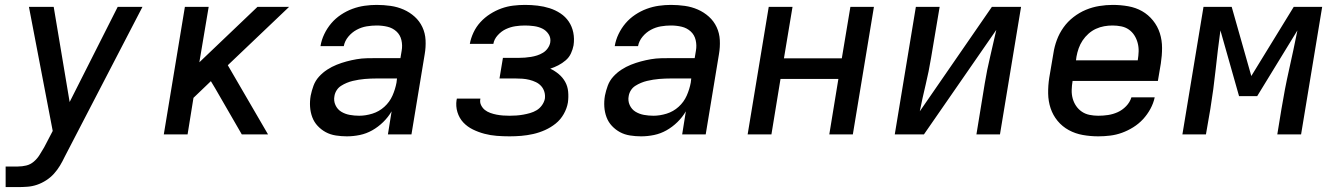

<svg xmlns="http://www.w3.org/2000/svg" viewBox="-20 -548 5440 783"><path d="M3 215V131H53Q70 131 87 127Q104 123 118 111Q132 99 141.5 83.5Q151 68 160 53L195 -14L98 -520H199L264 -132L460 -520H561L244 91Q235 110 224.5 127.5Q214 145 200 160.5Q186 176 168 187.5Q150 199 131 205.5Q112 212 92 213.5Q72 215 53 215Z M648 0 734 -520H831L793 -294L1030 -520H1159L909 -282L1073 0H966L858 -187L840 -217L769 -149L745 0Z M1395 8Q1395 8 1395 8Q1395 8 1395 8H1394Q1372 8 1349.5 4.5Q1327 1 1308.5 -9Q1290 -19 1275.5 -34.5Q1261 -50 1253.5 -70Q1246 -90 1244.5 -112.5Q1243 -135 1247 -158Q1251 -178 1258.5 -198.5Q1266 -219 1281 -235.5Q1296 -252 1314.5 -264Q1333 -276 1353 -284Q1373 -292 1393.5 -297.5Q1414 -303 1434.5 -306.5Q1455 -310 1475.5 -310.5Q1496 -311 1517 -311H1613L1618 -341Q1622 -363 1617 -384.5Q1612 -406 1596.5 -420Q1581 -434 1560 -439Q1539 -444 1516 -444Q1496 -444 1475 -440.5Q1454 -437 1434.5 -426.5Q1415 -416 1400.5 -398.5Q1386 -381 1382 -360H1287Q1291 -385 1302.5 -409Q1314 -433 1331 -453Q1348 -473 1370.5 -488Q1393 -503 1417.5 -512Q1442 -521 1467 -524.5Q1492 -528 1516 -528Q1545 -528 1573 -524Q1601 -520 1626 -509Q1651 -498 1671 -480Q1691 -462 1702.5 -437.5Q1714 -413 1715.5 -384.5Q1717 -356 1712 -327L1658 0H1562L1577 -94Q1563 -70 1542.5 -50Q1522 -30 1498 -16.5Q1474 -3 1447.5 2.5Q1421 8 1395 8ZM1445 -76Q1471 -76 1498.5 -84.5Q1526 -93 1547.5 -112.5Q1569 -132 1580.5 -158Q1592 -184 1597 -211L1599 -228H1517Q1505 -228 1492.5 -227.5Q1480 -227 1468 -226Q1456 -225 1443.5 -223Q1431 -221 1418.5 -218Q1406 -215 1394 -210Q1382 -205 1371 -198Q1360 -191 1353 -180Q1346 -169 1344 -157Q1340 -137 1348 -119.5Q1356 -102 1371.5 -92.5Q1387 -83 1406 -79.5Q1425 -76 1445 -76Z M2058 8Q2032 8 2006 6Q1980 4 1955.5 -2.5Q1931 -9 1908.5 -20Q1886 -31 1869.5 -48.5Q1853 -66 1845.5 -90.5Q1838 -115 1842 -141Q1843 -142 1843 -143.5Q1843 -145 1843 -146H1939Q1939 -146 1939 -145.5Q1939 -145 1939 -145Q1936 -131 1942 -119Q1948 -107 1957.5 -99.5Q1967 -92 1979.5 -87.5Q1992 -83 2005 -80.5Q2018 -78 2031 -77Q2044 -76 2058 -76Q2072 -76 2086 -77Q2100 -78 2114 -80.5Q2128 -83 2142 -87Q2156 -91 2168.5 -98.5Q2181 -106 2190 -118.5Q2199 -131 2202 -145Q2204 -160 2200 -173.5Q2196 -187 2187 -197Q2178 -207 2165.5 -213Q2153 -219 2139 -222.5Q2125 -226 2110.5 -227Q2096 -228 2082 -228H2017L2031 -312H2095Q2108 -312 2120.5 -313Q2133 -314 2145.5 -316Q2158 -318 2170.5 -322Q2183 -326 2194.5 -333Q2206 -340 2214 -351.5Q2222 -363 2224 -375Q2227 -394 2217 -409Q2207 -424 2191.5 -431.5Q2176 -439 2157.5 -441.5Q2139 -444 2121 -444Q2101 -444 2081.5 -441Q2062 -438 2043.5 -429.5Q2025 -421 2010 -404.5Q1995 -388 1992 -369H1896Q1900 -392 1911 -415.5Q1922 -439 1939.5 -458Q1957 -477 1979 -491Q2001 -505 2024.5 -513.5Q2048 -522 2072.5 -525Q2097 -528 2121 -528Q2147 -528 2172.5 -525Q2198 -522 2221.5 -514.5Q2245 -507 2265.5 -493.5Q2286 -480 2299.5 -460Q2313 -440 2318 -415Q2323 -390 2319 -363Q2316 -347 2308.5 -330.5Q2301 -314 2287 -302Q2273 -290 2256.5 -281.5Q2240 -273 2224 -268Q2243 -259 2259 -245.5Q2275 -232 2285 -214Q2295 -196 2297 -174Q2299 -152 2296 -130Q2292 -106 2279 -83Q2266 -60 2246 -44Q2226 -28 2202.5 -17.5Q2179 -7 2154.5 -1.5Q2130 4 2106 6Q2082 8 2058 8Z M2595 8Q2595 8 2595 8Q2595 8 2595 8H2594Q2572 8 2549.5 4.5Q2527 1 2508.5 -9Q2490 -19 2475.5 -34.5Q2461 -50 2453.5 -70Q2446 -90 2444.5 -112.5Q2443 -135 2447 -158Q2451 -178 2458.5 -198.5Q2466 -219 2481 -235.5Q2496 -252 2514.5 -264Q2533 -276 2553 -284Q2573 -292 2593.5 -297.5Q2614 -303 2634.5 -306.5Q2655 -310 2675.5 -310.5Q2696 -311 2717 -311H2813L2818 -341Q2822 -363 2817 -384.5Q2812 -406 2796.5 -420Q2781 -434 2760 -439Q2739 -444 2716 -444Q2696 -444 2675 -440.5Q2654 -437 2634.5 -426.5Q2615 -416 2600.5 -398.5Q2586 -381 2582 -360H2487Q2491 -385 2502.5 -409Q2514 -433 2531 -453Q2548 -473 2570.5 -488Q2593 -503 2617.5 -512Q2642 -521 2667 -524.5Q2692 -528 2716 -528Q2745 -528 2773 -524Q2801 -520 2826 -509Q2851 -498 2871 -480Q2891 -462 2902.5 -437.5Q2914 -413 2915.5 -384.5Q2917 -356 2912 -327L2858 0H2762L2777 -94Q2763 -70 2742.5 -50Q2722 -30 2698 -16.5Q2674 -3 2647.5 2.5Q2621 8 2595 8ZM2645 -76Q2671 -76 2698.5 -84.5Q2726 -93 2747.5 -112.5Q2769 -132 2780.5 -158Q2792 -184 2797 -211L2799 -228H2717Q2705 -228 2692.5 -227.5Q2680 -227 2668 -226Q2656 -225 2643.5 -223Q2631 -221 2618.5 -218Q2606 -215 2594 -210Q2582 -205 2571 -198Q2560 -191 2553 -180Q2546 -169 2544 -157Q2540 -137 2548 -119.5Q2556 -102 2571.5 -92.5Q2587 -83 2606 -79.5Q2625 -76 2645 -76Z M3029 0 3115 -520H3212L3177 -310H3413L3448 -520H3544L3458 0H3362L3399 -226H3163L3126 0Z M3629 0 3715 -520H3812L3777 -312Q3768 -257 3755 -203Q3742 -149 3731 -94L4025 -520H4144L4058 0H3962L3996 -208Q4005 -263 4018 -317Q4031 -371 4043 -426L3748 0Z M4459 8Q4427 8 4396 2.5Q4365 -3 4338.5 -17.5Q4312 -32 4293 -55Q4274 -78 4264.5 -106.5Q4255 -135 4254.5 -167Q4254 -199 4259 -231L4276 -331Q4280 -358 4290 -385Q4300 -412 4317 -436Q4334 -460 4358 -478.5Q4382 -497 4408.5 -508Q4435 -519 4463 -523.5Q4491 -528 4518 -528Q4550 -528 4581 -522.5Q4612 -517 4637.5 -502.5Q4663 -488 4682 -464.5Q4701 -441 4710 -412.5Q4719 -384 4719 -352.5Q4719 -321 4714 -289L4702 -218H4354V-217Q4351 -199 4350.5 -181Q4350 -163 4354.5 -146.5Q4359 -130 4368.5 -116Q4378 -102 4392 -92.5Q4406 -83 4423.5 -79.5Q4441 -76 4459 -76Q4479 -76 4499 -79Q4519 -82 4538 -90.5Q4557 -99 4572.5 -115Q4588 -131 4594 -151H4689Q4684 -127 4671.5 -104Q4659 -81 4641.5 -62Q4624 -43 4601.5 -29Q4579 -15 4555.5 -6.5Q4532 2 4507.5 5Q4483 8 4459 8ZM4620 -302V-303Q4623 -321 4623.5 -338.5Q4624 -356 4619.5 -373Q4615 -390 4606 -404Q4597 -418 4583.5 -427.5Q4570 -437 4552.5 -440.5Q4535 -444 4517 -444Q4500 -444 4483 -441Q4466 -438 4449.5 -430.5Q4433 -423 4419 -410.5Q4405 -398 4395 -383Q4385 -368 4379 -351Q4373 -334 4370 -317L4368 -302Z M4802 0 4888 -520H5003L5083 -238L5256 -520H5372L5286 0H5189L5206 -104Q5219 -184 5237 -264Q5255 -344 5271 -424L5107 -156H5033L4957 -424Q4946 -344 4937.5 -264Q4929 -184 4916 -104L4898 0Z"/></svg>

Font: Iosevka SS04 Md Ex Obl
Style: Regular
Weight: 500
Width: 7
Italic angle: -9°
Monospace: yes
Designer: Belleve Invis
Foundry: Belleve Invis
Version: Version 19.0.0; ttfautohint (v1.8.4)